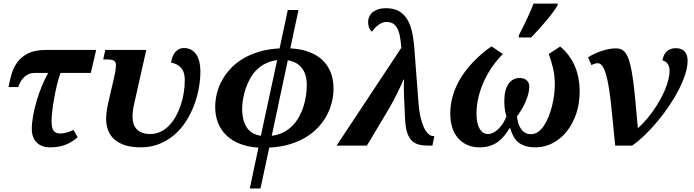

<svg xmlns="http://www.w3.org/2000/svg" viewBox="-20 -816 3891 1076"><path d="M318.8 -407.2Q307.1 -374 298.1 -335.4Q289.1 -296.9 282.5 -259.5Q275.9 -222.2 272.5 -189.7Q269 -157.2 269 -136.2Q269 -99.6 280.5 -83.7Q292 -67.9 316.9 -67.9Q335.4 -67.9 354.7 -73.5Q374 -79.1 392.1 -87.9L415 -46.9Q384.8 -20 347.9 -5.1Q311 9.8 259.8 9.8Q238.3 9.8 219.7 3.4Q201.2 -2.9 187.5 -15.6Q173.8 -28.3 166 -47.6Q158.2 -66.9 158.2 -92.8Q158.2 -126.5 165.5 -167.5Q172.9 -208.5 185.3 -250.7Q197.8 -293 214.6 -333.7Q231.4 -374.5 250 -407.2H173.8Q155.8 -407.2 141.1 -400.9Q126.5 -394.5 115.2 -383.8Q104 -373 95.7 -358.6Q87.4 -344.2 82 -328.1H27.8Q34.7 -366.7 45.9 -404.1Q57.1 -441.4 79.8 -470.7Q102.5 -500 140.1 -518.1Q177.7 -536.1 236.8 -536.1H519L488.8 -407.2Z M799.8 -536.1 731 -230Q727.1 -213.4 724.9 -195.1Q722.7 -176.8 722.7 -163.1Q722.7 -141.1 728.3 -123Q733.9 -105 746.1 -92Q758.3 -79.1 776.9 -72Q795.4 -64.9 821.8 -64.9Q853 -64.9 879.6 -77.6Q906.2 -90.3 927.7 -112.5Q949.2 -134.8 965.6 -164.3Q981.9 -193.8 993.2 -227.5Q1004.4 -261.2 1010 -297.4Q1015.6 -333.5 1015.6 -368.2Q1015.6 -412.6 994.6 -436Q973.6 -459.5 939 -464.8Q940.9 -483.4 947 -498.5Q953.1 -513.7 962.4 -524.4Q971.7 -535.2 983.6 -541Q995.6 -546.9 1009.8 -546.9Q1033.2 -546.9 1050.5 -537.6Q1067.9 -528.3 1079.6 -511.5Q1091.3 -494.6 1097.2 -470.7Q1103 -446.8 1103 -417Q1103 -370.6 1094 -320.8Q1085 -271 1066.7 -223.6Q1048.3 -176.3 1020.8 -133.8Q993.2 -91.3 956.1 -59.6Q918.9 -27.8 872.1 -9Q825.2 9.8 769 9.8Q719.2 9.8 682.9 -1.5Q646.5 -12.7 622.3 -33.7Q598.1 -54.7 586.4 -84.2Q574.7 -113.8 574.7 -149.9Q574.7 -165 577.4 -188Q580.1 -210.9 586.9 -241.2L620.6 -387.2Q625.5 -407.7 627.7 -424.8Q629.9 -441.9 629.9 -450.2Q629.9 -470.2 617.4 -476.6Q605 -482.9 576.7 -482.9H558.6L569.8 -536.1Z M1186 -216.8Q1186 -252.4 1194.8 -289.6Q1203.6 -326.7 1222.2 -361.8Q1240.7 -397 1269.5 -428.7Q1298.3 -460.4 1338.4 -485.1Q1378.4 -509.8 1430.2 -525.6Q1481.9 -541.5 1546.9 -544.9L1592.8 -759.8H1652.8L1606.9 -544.9Q1660.6 -542.5 1705.1 -527.3Q1749.5 -512.2 1781.5 -484.4Q1813.5 -456.5 1831.3 -415.3Q1849.1 -374 1849.1 -318.8Q1849.1 -284.7 1840.8 -247.8Q1832.5 -210.9 1814.5 -175.5Q1796.4 -140.1 1768.1 -107.9Q1739.7 -75.7 1699.7 -50.3Q1659.7 -24.9 1607.2 -8.5Q1554.7 7.8 1488.8 11.2L1439.9 240.2H1379.9L1428.2 11.2Q1370.1 7.8 1325.2 -9.8Q1280.3 -27.3 1249.3 -56.9Q1218.3 -86.4 1202.1 -127Q1186 -167.5 1186 -216.8ZM1699.2 -337.9Q1699.2 -398.9 1672.1 -434.3Q1645 -469.7 1592.8 -478L1502.9 -55.2Q1540.5 -59.6 1569.6 -75Q1598.6 -90.3 1620.4 -113Q1642.1 -135.7 1657.2 -163.8Q1672.4 -191.9 1681.6 -221.9Q1690.9 -252 1695.1 -281.7Q1699.2 -311.5 1699.2 -337.9ZM1336.9 -210.9Q1336.9 -142.6 1362.1 -103Q1387.2 -63.5 1441.9 -55.2L1533.2 -479Q1497.1 -474.6 1468.8 -460.4Q1440.4 -446.3 1418.9 -425Q1397.5 -403.8 1382.6 -377.4Q1367.7 -351.1 1357.9 -322.8Q1348.1 -294.4 1343 -265.6Q1337.9 -236.8 1336.9 -210.9Z M2229 -547.9Q2226.1 -589.8 2220 -617.9Q2213.9 -646 2203.6 -662.6Q2193.4 -679.2 2178.7 -686Q2164.1 -692.9 2144 -692.9Q2131.8 -692.9 2120.4 -687.7Q2108.9 -682.6 2098.6 -674.8Q2088.4 -667 2079.6 -657.2Q2070.8 -647.5 2064 -638.2Q2054.2 -647 2048.6 -660.9Q2043 -674.8 2043 -691.9Q2043 -708.5 2049.6 -722.9Q2056.2 -737.3 2068.8 -747.8Q2081.5 -758.3 2100.1 -764.2Q2118.7 -770 2143.1 -770Q2182.6 -770 2210.7 -756.1Q2238.8 -742.2 2257.6 -714.8Q2276.4 -687.5 2286.6 -647.2Q2296.9 -606.9 2301.3 -554.2L2325.2 -241.2Q2328.1 -197.8 2335.9 -163.1Q2343.8 -128.4 2354.7 -104Q2365.7 -79.6 2379.6 -66.4Q2393.6 -53.2 2409.2 -53.2H2414.1L2403.3 0H2380.4Q2349.1 0 2325.7 -6.3Q2302.2 -12.7 2286.1 -29.5Q2270 -46.4 2261 -75.4Q2252 -104.5 2250 -149.9Q2247.6 -210.4 2245.4 -253.4Q2243.2 -296.4 2243.2 -327.1Q2243.2 -348.1 2243.7 -357.2Q2244.1 -366.2 2244.1 -370.1H2241.2Q2236.3 -357.4 2226.6 -336.4Q2216.8 -315.4 2205.1 -291.7Q2193.4 -268.1 2180.9 -244.6Q2168.5 -221.2 2158.2 -204.1L2036.1 0H1866.2Z M2982.4 9.8Q2946.8 9.8 2922.4 1.7Q2897.9 -6.3 2881.8 -20.8Q2865.7 -35.2 2856 -54.7Q2846.2 -74.2 2839.4 -97.2H2835.4Q2822.3 -75.2 2806.6 -55.7Q2791 -36.1 2771 -21.5Q2751 -6.8 2725.6 1.5Q2700.2 9.8 2667.5 9.8Q2630.9 9.8 2600.8 -2.9Q2570.8 -15.6 2549.1 -39.6Q2527.3 -63.5 2515.4 -98.4Q2503.4 -133.3 2503.4 -178.2Q2503.4 -222.7 2513.4 -262.9Q2523.4 -303.2 2540.5 -339.1Q2557.6 -375 2580.3 -406.7Q2603 -438.5 2628.7 -465.6Q2654.3 -492.7 2681.4 -515.4Q2708.5 -538.1 2734.4 -556.2L2798.3 -513.2Q2765.6 -481 2738.5 -441.9Q2711.4 -402.8 2691.9 -359.9Q2672.4 -316.9 2661.4 -271Q2650.4 -225.1 2650.4 -179.2Q2650.4 -148.9 2655.5 -127.4Q2660.6 -106 2669.4 -92Q2678.2 -78.1 2689.5 -71.5Q2700.7 -64.9 2713.4 -64.9Q2729.5 -64.9 2744.9 -72.8Q2760.3 -80.6 2773.9 -94Q2787.6 -107.4 2799.1 -125.5Q2810.5 -143.6 2818.4 -164.1Q2814.5 -173.8 2810.3 -196.3Q2806.2 -218.8 2806.2 -249Q2806.2 -281.7 2812.5 -306.2Q2818.8 -330.6 2830.3 -346.7Q2841.8 -362.8 2857.4 -370.8Q2873 -378.9 2891.6 -378.9Q2901.9 -378.9 2911.6 -376.5Q2921.4 -374 2929 -368.2Q2936.5 -362.3 2941.4 -353.3Q2946.3 -344.2 2946.3 -331.1Q2946.3 -310.1 2939.9 -287.1Q2933.6 -264.2 2923.8 -242.2Q2914.1 -220.2 2901.6 -200Q2889.2 -179.7 2877.4 -164.1Q2879.4 -143.6 2884.8 -125.5Q2890.1 -107.4 2899.7 -93.8Q2909.2 -80.1 2923.1 -72Q2937 -64 2956.5 -64Q2977.5 -64 2995.6 -76.9Q3013.7 -89.8 3028.3 -111.6Q3043 -133.3 3054.4 -162.1Q3065.9 -190.9 3073.7 -222.2Q3081.5 -253.4 3085.4 -285.2Q3089.4 -316.9 3089.4 -345.2Q3089.4 -391.1 3079.1 -434.6Q3068.8 -478 3055.2 -513.2L3119.1 -555.2Q3170.4 -513.7 3199.5 -450Q3228.5 -386.2 3228.5 -300.8Q3228.5 -234.9 3209 -178Q3189.5 -121.1 3156 -79.3Q3122.6 -37.6 3077.6 -13.9Q3032.7 9.8 2982.4 9.8ZM2889.2 -621.1Q2924.8 -690.4 2942.6 -730.5Q2960.4 -770.5 2970.2 -795.9H3106.4L3103.5 -784.2Q3085 -752.4 3045.2 -704.3Q3005.4 -656.2 2956.5 -606H2886.2Z M3833.5 -475.1Q3833.5 -441.4 3820.3 -400.1Q3807.1 -358.9 3784.4 -314.5Q3761.7 -270 3731.2 -224.6Q3700.7 -179.2 3666.3 -137.7Q3631.8 -96.2 3595 -60.5Q3558.1 -24.9 3522.5 0H3427.7Q3421.4 -62.5 3415.8 -121.1Q3410.2 -179.7 3404.5 -231Q3398.9 -282.2 3392.1 -324.7Q3385.3 -367.2 3376.5 -397.7Q3367.7 -428.2 3356.2 -445.1Q3344.7 -461.9 3329.6 -461.9Q3321.8 -461.9 3312.3 -458.7Q3302.7 -455.6 3294.4 -451.2L3275.4 -495.1Q3293 -505.4 3312 -514.4Q3331.1 -523.4 3351.1 -530.3Q3371.1 -537.1 3391.6 -541Q3412.1 -544.9 3432.6 -544.9Q3453.1 -544.9 3468 -535.9Q3482.9 -526.9 3493.9 -505.9Q3504.9 -484.9 3512.9 -450.9Q3521 -417 3527.8 -367.2Q3534.7 -317.4 3540.8 -250.5Q3546.9 -183.6 3554.7 -97.2Q3578.1 -118.2 3600.3 -143.8Q3622.6 -169.4 3642.3 -197.8Q3662.1 -226.1 3678.7 -255.6Q3695.3 -285.2 3707.3 -314Q3719.2 -342.8 3725.8 -369.9Q3732.4 -397 3732.4 -419.9Q3732.4 -440.4 3722.7 -456.5Q3712.9 -472.7 3692.4 -477.1Q3697.8 -510.7 3716.8 -528.3Q3735.8 -545.9 3767.6 -545.9Q3800.8 -545.9 3817.1 -527.1Q3833.5 -508.3 3833.5 -475.1Z"/></svg>

Font: Droid Serif
Style: Bold Italic
Weight: 700
Italic angle: -12°
Designer: Monotype Design team
Foundry: Monotype Imaging Inc.
Version: Version 1.03